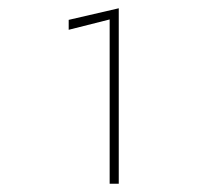

<svg xmlns="http://www.w3.org/2000/svg" viewBox="-20 -718 510 464"><path d="M146 -646V-670L267 -698V-274H245V-671Z"/></svg>

Font: Renner
Style: Thin
Weight: 200
Version: Version 003.000 ; ttfautohint (v0.97) -l 8 -r 50 -G 200 -x 1